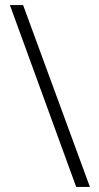

<svg xmlns="http://www.w3.org/2000/svg" viewBox="-20 -735 388 756"><path d="M71 -715H19L280 1H334Z"/></svg>

Font: Noto Sans Myanmar Condensed Light
Style: Regular
Weight: 300
Width: 3
Designer: Monotype Design Team
Foundry: Monotype Imaging Inc.
Version: Version 2.107